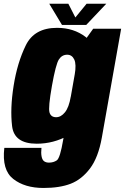

<svg xmlns="http://www.w3.org/2000/svg" viewBox="-56 -746 651 1000"><path d="M170.5 233Q255 233 312 211Q369 189 412.5 131.8Q456 74.5 474.5 -30L575 -596.5H429.5L357.5 -496L273 -17.5Q257 77.5 239.8 89.2Q222.5 101 199 101Q184 101 174 94Q164 87 160.5 68.2Q157 49.5 160 24H-33.5Q-47 139 13 186Q73 233 170.5 233ZM135.5 2.5Q222.5 2.5 300.2 -40.5Q378 -83.5 392.5 -166L312.5 -242.5Q303 -186.5 282.2 -161Q261.5 -135.5 236.5 -135.5Q209 -135.5 201.8 -160.5Q194.5 -185.5 214.5 -299Q234.5 -411 250.5 -436Q266.5 -461 294 -461Q319 -461 330.8 -436Q342.5 -411 333 -356.5L438 -423Q452 -506 390 -553.5Q328 -601 241 -601Q123 -601 78.5 -510.2Q34 -419.5 15 -299.5Q-4 -180 7 -88.8Q18 2.5 135.5 2.5ZM267 -616H393L497.5 -726.5H395L336.5 -655L300 -726.5H200.5Z"/></svg>

Font: Anybody Condensed Black
Style: Italic
Weight: 900
Width: 3
Italic angle: -10°
Version: Version 1.113;gftools[0.9.25]